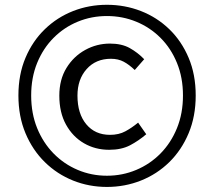

<svg xmlns="http://www.w3.org/2000/svg" viewBox="-20 -750 872 782"><path d="M415.6 11.4Q342.6 11.4 277.7 -14.6Q212.7 -40.6 162.7 -89.6Q112.6 -138.7 83.8 -207.4Q55 -276.1 55 -361Q55 -446.4 83.8 -514.5Q112.6 -582.7 162.7 -631.1Q212.7 -679.5 277.7 -705Q342.6 -730.5 415.6 -730.5Q488.5 -730.5 554 -705Q619.4 -679.5 669.5 -631.1Q719.6 -582.7 748.3 -514.5Q777.1 -446.4 777.1 -361Q777.1 -276.1 748.3 -207.4Q719.6 -138.7 669.5 -89.6Q619.4 -40.6 554 -14.6Q488.5 11.4 415.6 11.4ZM415.6 -34.3Q478.6 -34.3 534.7 -57.9Q590.9 -81.4 633.7 -124.8Q676.5 -168.3 700.8 -228.1Q725.2 -288 725.2 -361Q725.2 -434.1 700.8 -493.6Q676.5 -553.2 633.7 -595.9Q590.9 -638.7 534.7 -661.7Q478.6 -684.7 415.6 -684.7Q352.6 -684.7 296.8 -661.7Q240.9 -638.7 198.3 -595.9Q155.7 -553.2 131.3 -493.6Q107 -434.1 107 -361Q107 -288 131.3 -228.1Q155.7 -168.3 198.3 -124.8Q240.9 -81.4 296.8 -57.9Q352.6 -34.3 415.6 -34.3ZM424.5 -139.9Q368 -139.9 322.1 -166.5Q276.2 -193.1 248.9 -242.4Q221.6 -291.6 221.6 -360.6Q221.6 -425.8 250.7 -473.2Q279.7 -520.5 326.9 -546.5Q374 -572.5 427.8 -572.5Q475.7 -572.5 508.3 -554.3Q540.9 -536.1 567.3 -508.8L528.8 -464.9Q505.9 -486.9 483.7 -498.7Q461.5 -510.6 431.8 -510.6Q370.3 -510.6 332.9 -468.7Q295.5 -426.9 295.5 -360.6Q295.5 -286.9 331.4 -243.9Q367.2 -200.8 427.9 -200.8Q464.2 -200.8 490.8 -215.3Q517.4 -229.7 542.5 -250.6L575.7 -203.2Q544.5 -176.6 509.6 -158.2Q474.6 -139.9 424.5 -139.9Z"/></svg>

Font: Noto Sans TC
Style: Regular
Weight: 100
Designer: Ryoko NISHIZUKA 西塚涼子 (kana, bopomofo & ideographs); Paul D. Hunt (Latin, Greek & Cyrillic); Sandoll Communications 산돌커뮤니
Foundry: Adobe
Version: Version 2.004;hotconv 1.0.118;makeotfexe 2.5.65603